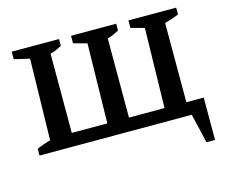

<svg xmlns="http://www.w3.org/2000/svg" viewBox="-91 -607 1017 866"><g transform="rotate(-15 417.5 -174.0)"><path d="M731 -61H812V137H772L740 0H29V-32Q44 -38 59 -43.5Q74 -49 93 -54L101 -433L29 -450V-485H250V-453Q236 -446 224.5 -440.5Q213 -435 196 -431V-61H362L369 -433L306 -450V-485H517V-453Q503 -446 491.5 -440.5Q480 -435 463 -431V-61H629L637 -433L574 -450V-485H797V-453Q781 -447 765.5 -441.5Q750 -436 731 -431Z"/></g></svg>

Font: Piazzolla Medium
Style: Regular
Weight: 500
Designer: Juan Pablo del Peral
Foundry: Huerta Tipografica
Version: Version 1.330